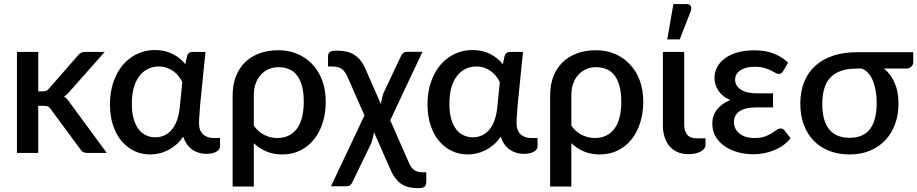

<svg xmlns="http://www.w3.org/2000/svg" viewBox="-20 -772 4629 969"><path d="M173 -510V-311H196Q207 -311 214 -314Q221 -317 228.5 -326.5L371.5 -490Q379 -500 388 -505Q397 -510 411 -510H508.5L336.5 -316Q321.5 -296.5 303.5 -285Q313.5 -278 321 -269.2Q328.5 -260.5 335.5 -249.5L519 0H423Q410 0 400.8 -4.2Q391.5 -8.5 384.5 -20L237 -220Q229.5 -231.5 222 -234.8Q214.5 -238 199.5 -238H173V0H65.5V-510Z M900 -357Q893 -372.5 881.8 -387Q870.5 -401.5 855.5 -412.5Q840.5 -423.5 821.8 -430Q803 -436.5 781 -436.5Q754 -436.5 729.5 -425.5Q705 -414.5 686.2 -391.8Q667.5 -369 656.5 -333.5Q645.5 -298 645.5 -248.5Q645.5 -203 655 -170.8Q664.5 -138.5 680.8 -118.2Q697 -98 718.5 -88.5Q740 -79 764 -79Q787 -79 807.8 -87.8Q828.5 -96.5 845 -115.2Q861.5 -134 872.5 -163Q883.5 -192 887.5 -232.5ZM1090.5 -75.5V-32.5Q1090.5 -18 1072.2 -6.8Q1054 4.5 1021 4.5Q1002 4.5 984 -0.8Q966 -6 950.8 -16.5Q935.5 -27 923.8 -43.5Q912 -60 904.5 -82.5Q888 -58 868 -41Q848 -24 826.2 -13.2Q804.5 -2.5 782 2.5Q759.5 7.5 738 7.5Q695 7.5 658 -10Q621 -27.5 593.5 -60.2Q566 -93 550.5 -139.8Q535 -186.5 535 -245.5Q535 -307.5 552.5 -358.2Q570 -409 600.5 -444.8Q631 -480.5 672.5 -500Q714 -519.5 762 -519.5Q813 -519.5 851.8 -499.5Q890.5 -479.5 915.5 -448L924 -489.5Q930.5 -510 952 -510H1017L990 -242.5Q989 -218.5 986.8 -194.8Q984.5 -171 984.5 -150Q984.5 -130.5 990.2 -116.2Q996 -102 1006 -93Q1016 -84 1029.2 -79.8Q1042.5 -75.5 1057.5 -75.5Z M1261 -137.5Q1285 -104.5 1316 -90Q1347 -75.5 1379.5 -75.5Q1442.5 -75.5 1477.8 -121.5Q1513 -167.5 1513 -258.5Q1513 -305.5 1503.8 -338.8Q1494.5 -372 1477.8 -393Q1461 -414 1437.5 -423.5Q1414 -433 1386 -433Q1360 -433 1337.2 -423.5Q1314.5 -414 1297.5 -396Q1280.5 -378 1270.8 -351.5Q1261 -325 1261 -290.5ZM1154 -290.5Q1154 -342.5 1169.8 -384.5Q1185.5 -426.5 1215.2 -456.2Q1245 -486 1288 -502.2Q1331 -518.5 1386 -518.5Q1435 -518.5 1478.2 -501Q1521.5 -483.5 1554 -450.2Q1586.5 -417 1605.2 -368.5Q1624 -320 1624 -258.5Q1624 -202 1608.8 -153.2Q1593.5 -104.5 1565 -68.8Q1536.5 -33 1495.8 -12.8Q1455 7.5 1404 7.5Q1361 7.5 1325 -7.5Q1289 -22.5 1261 -49V169.5H1154Z M2131.5 97.5V140.5Q2131.5 152 2129.5 159.2Q2127.5 166.5 2122.8 170.5Q2118 174.5 2109.8 176Q2101.5 177.5 2089 177.5Q2067 177.5 2047 173.5Q2027 169.5 2009.2 158.8Q1991.5 148 1976 128.2Q1960.5 108.5 1947.5 77L1867.5 -105Q1865 -89 1861.2 -74.5Q1857.5 -60 1853.5 -48.5L1758.5 147Q1755 155.5 1747.8 161.8Q1740.5 168 1727 168H1650.5L1819.5 -189.5L1734 -384Q1727 -399 1719.8 -409Q1712.5 -419 1703.5 -425Q1694.5 -431 1682.5 -433.8Q1670.5 -436.5 1653.5 -436.5H1635.5V-476Q1635.5 -484.5 1635.8 -491.8Q1636 -499 1639.8 -504.5Q1643.5 -510 1652.5 -513.2Q1661.5 -516.5 1679 -516.5Q1705.5 -516.5 1727.5 -511.8Q1749.5 -507 1767.2 -496Q1785 -485 1799 -467.8Q1813 -450.5 1824 -425L1902.5 -246.5Q1904.5 -262 1908 -276.5Q1911.5 -291 1915.5 -302.5L2004 -489.5Q2007.5 -498 2014.8 -504.2Q2022 -510.5 2035.5 -510.5H2112L1949.5 -165L2042 45.5Q2048 59 2054.2 68.8Q2060.5 78.5 2068.8 84.8Q2077 91 2087.8 94.2Q2098.5 97.5 2113 97.5Z M2502.5 -357Q2495.5 -372.5 2484.2 -387Q2473 -401.5 2458 -412.5Q2443 -423.5 2424.2 -430Q2405.5 -436.5 2383.5 -436.5Q2356.5 -436.5 2332 -425.5Q2307.5 -414.5 2288.8 -391.8Q2270 -369 2259 -333.5Q2248 -298 2248 -248.5Q2248 -203 2257.5 -170.8Q2267 -138.5 2283.2 -118.2Q2299.5 -98 2321 -88.5Q2342.5 -79 2366.5 -79Q2389.5 -79 2410.2 -87.8Q2431 -96.5 2447.5 -115.2Q2464 -134 2475 -163Q2486 -192 2490 -232.5ZM2693 -75.5V-32.5Q2693 -18 2674.8 -6.8Q2656.5 4.5 2623.5 4.5Q2604.5 4.5 2586.5 -0.8Q2568.5 -6 2553.2 -16.5Q2538 -27 2526.2 -43.5Q2514.5 -60 2507 -82.5Q2490.5 -58 2470.5 -41Q2450.5 -24 2428.8 -13.2Q2407 -2.5 2384.5 2.5Q2362 7.5 2340.5 7.5Q2297.5 7.5 2260.5 -10Q2223.5 -27.5 2196 -60.2Q2168.5 -93 2153 -139.8Q2137.5 -186.5 2137.5 -245.5Q2137.5 -307.5 2155 -358.2Q2172.5 -409 2203 -444.8Q2233.5 -480.5 2275 -500Q2316.5 -519.5 2364.5 -519.5Q2415.5 -519.5 2454.2 -499.5Q2493 -479.5 2518 -448L2526.5 -489.5Q2533 -510 2554.5 -510H2619.5L2592.5 -242.5Q2591.5 -218.5 2589.2 -194.8Q2587 -171 2587 -150Q2587 -130.5 2592.8 -116.2Q2598.5 -102 2608.5 -93Q2618.5 -84 2631.8 -79.8Q2645 -75.5 2660 -75.5Z M2863.5 -137.5Q2887.5 -104.5 2918.5 -90Q2949.5 -75.5 2982 -75.5Q3045 -75.5 3080.2 -121.5Q3115.5 -167.5 3115.5 -258.5Q3115.5 -305.5 3106.2 -338.8Q3097 -372 3080.2 -393Q3063.5 -414 3040 -423.5Q3016.5 -433 2988.5 -433Q2962.5 -433 2939.8 -423.5Q2917 -414 2900 -396Q2883 -378 2873.2 -351.5Q2863.5 -325 2863.5 -290.5ZM2756.5 -290.5Q2756.5 -342.5 2772.2 -384.5Q2788 -426.5 2817.8 -456.2Q2847.5 -486 2890.5 -502.2Q2933.5 -518.5 2988.5 -518.5Q3037.5 -518.5 3080.8 -501Q3124 -483.5 3156.5 -450.2Q3189 -417 3207.8 -368.5Q3226.5 -320 3226.5 -258.5Q3226.5 -202 3211.2 -153.2Q3196 -104.5 3167.5 -68.8Q3139 -33 3098.2 -12.8Q3057.5 7.5 3006.5 7.5Q2963.5 7.5 2927.5 -7.5Q2891.5 -22.5 2863.5 -49V169.5H2756.5Z M3325.5 -510H3433V-146Q3433 -110.5 3448 -92.2Q3463 -74 3496.5 -74H3540.5V-41Q3540.5 -29.5 3533.2 -20.8Q3526 -12 3514 -6Q3502 0 3486.5 3Q3471 6 3454.5 6Q3423 6 3398.8 -4.8Q3374.5 -15.5 3358.2 -35Q3342 -54.5 3333.8 -81.2Q3325.5 -108 3325.5 -140ZM3347.5 -573 3378.5 -751.5H3445Q3460.5 -751.5 3466 -741.8Q3471.5 -732 3466 -715.5L3410.5 -573Z M3970 -74Q3951.5 -51.5 3928.8 -36.2Q3906 -21 3881.2 -11.5Q3856.5 -2 3831 2.2Q3805.5 6.5 3782 6.5Q3740.5 6.5 3703 -4Q3665.5 -14.5 3637 -34.2Q3608.5 -54 3591.8 -82.5Q3575 -111 3575 -147.5Q3575 -190.5 3599.8 -220.8Q3624.5 -251 3665.5 -267Q3644 -276.5 3628.8 -289.2Q3613.5 -302 3604 -317Q3594.5 -332 3590.2 -347.8Q3586 -363.5 3586 -379Q3586 -406.5 3598.8 -431.8Q3611.5 -457 3636.8 -476.2Q3662 -495.5 3699.8 -506.8Q3737.5 -518 3788 -518Q3845.5 -518 3887.2 -500.8Q3929 -483.5 3957.5 -456L3933.5 -414.5Q3927.5 -405 3922.2 -402Q3917 -399 3909.5 -399Q3902 -399 3893 -404.5Q3884 -410 3870.2 -416.8Q3856.5 -423.5 3837 -429.2Q3817.5 -435 3789.5 -435Q3764.5 -435 3746 -430Q3727.5 -425 3715 -416.2Q3702.5 -407.5 3696.2 -395.5Q3690 -383.5 3690 -369.5Q3690 -339.5 3718.5 -320.2Q3747 -301 3799 -301H3881.5V-230H3799Q3740 -230 3712 -210.2Q3684 -190.5 3684 -156.5Q3684 -139 3691 -124.2Q3698 -109.5 3711.5 -98.5Q3725 -87.5 3744.2 -81.5Q3763.5 -75.5 3788 -75.5Q3819.5 -75.5 3840 -83Q3860.5 -90.5 3874.8 -99.5Q3889 -108.5 3899 -116Q3909 -123.5 3919.5 -123.5Q3932.5 -123.5 3939.5 -113.5Z M4304.5 -426Q4258 -426 4225 -414.5Q4192 -403 4170.8 -380.5Q4149.5 -358 4139.8 -324.5Q4130 -291 4130 -247Q4130 -162 4164.8 -119.2Q4199.5 -76.5 4267.5 -76.5Q4337.5 -76.5 4371 -121Q4404.5 -165.5 4404.5 -253.5Q4404.5 -283 4400 -311Q4395.5 -339 4386.5 -362Q4377.5 -385 4363.2 -401.8Q4349 -418.5 4329.5 -426ZM4589 -508.5V-457Q4589 -452 4586.8 -446.5Q4584.5 -441 4580 -436.5Q4575.5 -432 4569 -429Q4562.5 -426 4554.5 -426H4441.5Q4476 -398 4495.2 -353.8Q4514.5 -309.5 4514.5 -248.5Q4514.5 -192.5 4497.2 -145.5Q4480 -98.5 4448 -64.5Q4416 -30.5 4370.5 -11.5Q4325 7.5 4268 7.5Q4212.5 7.5 4166.5 -10Q4120.5 -27.5 4087.8 -60.8Q4055 -94 4037 -141.5Q4019 -189 4019 -249Q4019 -309.5 4038.2 -357.8Q4057.5 -406 4094.2 -439.5Q4131 -473 4184.2 -490.8Q4237.5 -508.5 4305 -508.5Z"/></svg>

Font: Lato 2
Style: Regular
Weight: 600
Designer: Lukasz Dziedzic with Adam Twardoch and Botio Nikoltchev
Foundry: tyPoland Lukasz Dziedzic
Version: Version 2.015; 2015-08-06; http://www.latofonts.com/